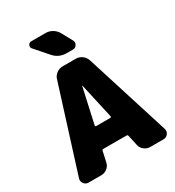

<svg xmlns="http://www.w3.org/2000/svg" viewBox="-225 -1101 1125 1233"><g transform="rotate(-30 338.0 -485.0)"><path d="M393 -290Q396 -290 398.5 -292.5Q401 -295 400 -298L342 -559Q342 -560 341 -560Q340 -560 340 -559L282 -298Q281 -295 283.5 -292.5Q286 -290 289 -290ZM465 -676 661 -54Q667 -34 654.5 -17Q642 0 621 0H523Q498 0 478.5 -15.5Q459 -31 454 -55L437 -132Q435 -140 427 -140H255Q246 -140 245 -132L228 -55Q223 -31 203.5 -15.5Q184 0 159 0H65Q44 0 31.5 -17Q19 -34 25 -54L221 -676Q228 -700 248.5 -715Q269 -730 295 -730H391Q416 -730 436.5 -715Q457 -700 465 -676ZM306 -970Q332 -970 355 -956.5Q378 -943 391 -920L435 -840Q444 -823 434 -806.5Q424 -790 406 -790H360Q302 -790 265 -832L181 -928Q170 -940 176.5 -955Q183 -970 200 -970Z"/></g></svg>

Font: Rounded Mplus 1c Black
Style: Regular
Weight: 900
Version: Version 1.059.20150529